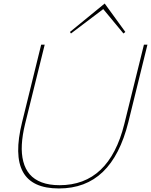

<svg xmlns="http://www.w3.org/2000/svg" viewBox="-20 -1065 861 1095"><path d="M820.8 -810.1 711.9 -368.2Q664.6 -178.7 566.4 -84.5Q468.3 9.8 315.9 9.8Q162.6 9.8 110.8 -84.7Q59.1 -179.2 106 -368.2L214.8 -810.1H234.9L123 -357.9Q107.4 -293.5 104.5 -240.5Q101.6 -187.5 112.8 -144Q124 -100.6 149.7 -70.8Q175.3 -41 218 -24.9Q260.7 -8.8 319.8 -8.8Q602.1 -8.8 689 -357.9L800.8 -810.1ZM577.1 -1044.9 694.8 -882.8 684.1 -874 568.8 -1013.2 384.8 -874 378.9 -882.8Z"/></svg>

Font: Sinkin Sans 100 Thin Italic
Style: Regular
Weight: 100
Italic angle: -112°
Designer: Keith Bates
Foundry: K-Type
Version: Sinkin Sans (version 1.0)  by Keith Bates   •   © 2014   www